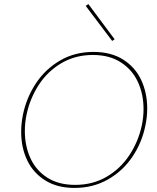

<svg xmlns="http://www.w3.org/2000/svg" viewBox="-20 -918 773 943"><path d="M84 -270Q84 -313 93 -356Q110 -438 156 -508Q202 -578 274.5 -620.5Q347 -663 439 -663Q526 -663 585.5 -625Q645 -587 674 -524Q703 -461 703 -385Q703 -343 694 -301Q677 -217 630 -147.5Q583 -78 510 -36.5Q437 5 346 5Q261 5 202 -32Q143 -69 113.5 -131Q84 -193 84 -270ZM676 -300Q685 -341 685 -382Q685 -455 657.5 -515Q630 -575 574 -611.5Q518 -648 436 -648Q350 -648 282 -608Q214 -568 171 -502Q128 -436 111 -358Q102 -316 102 -275Q102 -202 129 -142Q156 -82 211.5 -46Q267 -10 349 -10Q436 -10 504 -50Q572 -90 615.5 -156Q659 -222 676 -300ZM401 -889 414 -898 543 -725 531 -717Z"/></svg>

Font: Ysabeau Thin
Style: Italic
Weight: 200
Italic angle: -12°
Designer: Christian Thalmann (Catharsis Fonts)
Version: Version 0.003